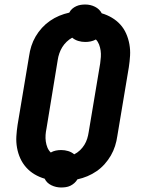

<svg xmlns="http://www.w3.org/2000/svg" viewBox="-20 -793 640 851"><path d="M251 38Q228 38 207.5 28Q187 18 178 -1Q154 -8 133 -20.5Q112 -33 96 -51Q80 -69 70 -91Q60 -113 55.5 -138Q51 -163 52.5 -188.5Q54 -214 58 -240L109 -545Q112 -567 119 -589Q126 -611 138 -631.5Q150 -652 166 -669.5Q182 -687 201.5 -700.5Q221 -714 242.5 -723Q264 -732 287 -737Q292 -747 300 -754Q308 -761 318 -765.5Q328 -770 338 -771.5Q348 -773 358 -773Q381 -773 401 -763Q421 -753 431 -734Q455 -727 476 -714.5Q497 -702 513 -684.5Q529 -667 539 -644.5Q549 -622 553.5 -597Q558 -572 556.5 -546.5Q555 -521 551 -495L500 -190Q497 -168 490 -146Q483 -124 471.5 -104Q460 -84 444 -66Q428 -48 408.5 -34.5Q389 -21 367.5 -12Q346 -3 323 2Q318 11 309.5 18.5Q301 26 291.5 30.5Q282 35 271.5 36.5Q261 38 251 38ZM309 -109Q323 -116 334.5 -127Q346 -138 354 -151Q362 -164 366.5 -178.5Q371 -193 373 -207L424 -512Q426 -526 427 -540.5Q428 -555 426 -569Q424 -583 419 -596Q414 -609 405 -618Q394 -612 382 -609.5Q370 -607 358 -607Q342 -607 327 -611.5Q312 -616 300 -626Q287 -619 275.5 -608Q264 -597 256 -584Q248 -571 243 -556.5Q238 -542 236 -528L186 -223Q183 -209 182 -194.5Q181 -180 183 -166Q185 -152 190 -139.5Q195 -127 205 -117Q215 -123 227 -125.5Q239 -128 251 -128Q267 -128 282 -123.5Q297 -119 309 -109Z"/></svg>

Font: Iosevka Curly Slab HvExObl
Style: Regular
Weight: 900
Width: 7
Italic angle: -9°
Monospace: yes
Designer: Belleve Invis
Foundry: Belleve Invis
Version: Version 11.1.0; ttfautohint (v1.8.3)